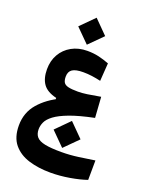

<svg xmlns="http://www.w3.org/2000/svg" viewBox="-180 -785 946 1197"><g transform="rotate(20 293.0 -186.0)"><path d="M306.6 316.9Q226.1 316.9 161.6 296.9Q97.2 276.9 59.3 231Q21.5 185.1 21.5 106.9Q21.5 21.5 74.2 -39.6Q127 -100.6 210.9 -139.2L214.8 -114.7L181.6 -115.7V-133.3Q118.2 -148.4 92.3 -185.1Q66.4 -221.7 66.4 -282.2Q66.4 -338.4 91.3 -381.8Q116.2 -425.3 161.1 -450.4Q206.1 -475.6 265.1 -475.6Q306.6 -475.6 342 -467.3Q377.4 -459 411.1 -445.8L402.8 -327.1Q373 -334 344.2 -337.9Q315.4 -341.8 286.6 -341.8Q236.3 -341.8 214.1 -326.9Q191.9 -312 191.9 -278.8Q191.9 -254.4 200.2 -240.7Q208.5 -227.1 231 -221.7Q253.4 -216.3 294.9 -216.3Q321.8 -216.3 355.7 -221.2Q389.6 -226.1 442.9 -235.8L452.1 -99.1Q352.5 -78.6 291.7 -55.7Q231 -32.7 199.2 -8.8Q167.5 15.1 156.5 39.3Q145.5 63.5 145.5 87.4Q145.5 119.1 161.9 137.9Q178.2 156.7 217.8 164.8Q257.3 172.9 326.2 172.9Q382.3 172.9 439 165Q495.6 157.2 544.9 149.4L543.9 278.8Q497.6 294.9 433.1 305.9Q368.7 316.9 306.6 316.9ZM247.6 -510.3 158.2 -599.6 247.6 -689.5 336.9 -599.6ZM323.2 147 233.9 57.6 323.2 -32.2 412.6 57.6Z"/></g></svg>

Font: Cascadia Code
Style: Regular
Weight: 400
Monospace: yes
Designer: Aaron Bell
Foundry: Saja Typeworks
Version: Version 2106.017